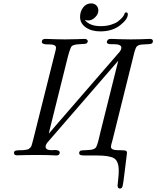

<svg xmlns="http://www.w3.org/2000/svg" viewBox="-20 -911 916 1125"><path d="M62 -14.2Q62 -25.4 70.6 -28.1Q79.1 -30.8 98.1 -30.8H106Q118.2 -30.8 126.5 -32.5Q134.8 -34.2 140.9 -35.2Q147 -36.1 152.1 -41Q157.2 -45.9 160.2 -48.8Q163.1 -51.8 166 -61.8Q168.9 -71.8 170.4 -77.4Q171.9 -83 176 -98.4Q180.2 -113.8 182.1 -123L303.2 -606Q308.1 -623 308.1 -631.8Q308.1 -650.9 268.1 -650.9H258.8Q224.6 -650.9 225.1 -666Q225.1 -683.1 246.1 -683.1Q249 -683.1 263.4 -682.6Q277.8 -682.1 304 -681.2Q330.1 -680.2 359.9 -680.2Q398.9 -680.2 435.1 -681.6Q471.2 -683.1 473.1 -683.1Q488.3 -683.1 492.2 -675.8Q498 -667 487.8 -657.2Q483.9 -653.3 448.5 -652.1Q413.1 -650.9 400.9 -641.1Q392.1 -633.3 377 -576.2L272.9 -158.2Q272 -153.3 269.5 -143.1Q267.1 -132.8 266.1 -127.9Q272 -134.8 305.2 -173.8L673.8 -599.1Q690.9 -616.2 690.9 -631.8Q690.9 -651.9 648.9 -651.9H637.2Q618.2 -651.9 612.8 -654.8Q600.6 -661.6 609.9 -674.8Q614.7 -682.6 627.9 -683.1Q630.9 -683.1 646.5 -682.6Q662.1 -682.1 688.5 -681.2Q714.8 -680.2 746.1 -680.2Q782.2 -680.2 807.6 -681.2Q833 -682.1 844 -682.6Q855 -683.1 857.9 -683.1Q876 -683.1 876 -669.9Q876 -654.8 858.4 -652.8Q840.8 -650.9 816.9 -650.4Q793 -649.9 782.2 -639.2Q775.4 -633.3 768.1 -607.9L639.2 -89.8Q637.2 -83 635 -74.5Q632.8 -65.9 631.3 -60.5Q629.9 -55.2 629.9 -50.8Q629.9 -30.8 674.8 -30.8H688Q711.9 -30.8 719 -26.9Q726.1 -22.9 723.1 -6.8Q717.3 37.1 710 99.1Q702.1 168 698 180.9Q693.8 193.8 683.1 193.8Q668.9 193.8 668.9 175.8Q668.9 169.9 672.4 141.4Q675.8 112.8 675.8 89.8Q675.8 33.7 648.9 16.8Q622.1 0 546.9 0H476.1Q450.2 0 445.8 -6.8Q439.9 -19 450.2 -26.9Q454.1 -30.8 490 -31.5Q525.9 -32.2 538.1 -43Q542 -45.9 544.4 -51Q546.9 -56.2 550 -65.2Q553.2 -74.2 555.2 -82Q557.1 -89.8 561.5 -107.4Q565.9 -125 568.8 -138.2L672.9 -555.2L268.1 -87.9L264.2 -83Q259.3 -78.1 256.1 -74Q252.9 -69.8 250 -63.5Q247.1 -57.1 247.1 -50.8Q247.1 -30.8 286.1 -30.8Q288.1 -30.8 293 -31.5Q297.9 -32.2 299.8 -32.2Q329.6 -32.2 330.1 -17.1Q330.1 0 309.1 0Q305.2 0 290.5 -1Q275.9 -2 251 -2.4Q226.1 -2.9 193.8 -2.9Q164.1 -2.9 138.4 -2.4Q112.8 -2 98.4 -1.5Q84 -1 81.1 -1Q62 -1 62 -14.2ZM449.2 -812Q449.2 -844.2 467.5 -867.7Q485.8 -891.1 514.2 -891.1Q532.2 -891.1 544.2 -879.6Q556.2 -868.2 556.2 -850.1Q556.2 -828.1 537.6 -809.6Q519 -791 496.1 -791Q495.1 -791 477.1 -793.9Q505.9 -757.8 569.8 -757.8Q603 -757.8 629.4 -765.9Q655.8 -773.9 670.4 -784.9Q685.1 -795.9 695.1 -806.9Q705.1 -817.9 708 -826.2L710.9 -834Q715.8 -839.8 722.4 -837.9Q729 -835.9 729 -827.1Q729 -798.3 683.6 -762.7Q638.2 -727.1 567.9 -727.1Q516.1 -727.1 482.7 -750.5Q449.2 -773.9 449.2 -812Z"/></svg>

Font: CMU Classical Serif
Style: Italic
Weight: 500
Italic angle: -14.04°
Version: Version 0.7.0